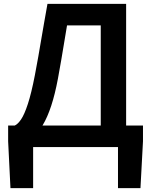

<svg xmlns="http://www.w3.org/2000/svg" viewBox="-20 -759 779 991"><path d="M151 0V212H34L22 -30V-111H718V-30L705 212H589V0ZM500 -44V-628H326Q317 -574 310 -532Q303 -490 296 -448.5Q289 -407 279 -353Q264 -273 244.5 -213.5Q225 -154 201 -114Q177 -74 147.5 -53.5Q118 -33 82 -30L56 -111Q72 -118 89 -143Q106 -168 124 -223Q142 -278 160 -371Q170 -423 177.5 -466Q185 -509 192 -550.5Q199 -592 207 -637.5Q215 -683 225 -739H631V-44Z"/></svg>

Font: Noto Sans JP SemiBold
Style: Regular
Weight: 600
Designer: Ryoko NISHIZUKA  (kana, bopomofo & ideographs); Paul D. Hunt (Latin, Greek & Cyrillic); Sandoll Communications , Soo-you
Foundry: Adobe
Version: Version 2.004-H2;hotconv 1.0.118;makeotfexe 2.5.65603